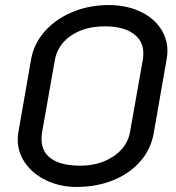

<svg xmlns="http://www.w3.org/2000/svg" viewBox="-20 -729 696 758"><path d="M50 -177Q50 -195 52 -204L103 -496Q114 -557 157 -605.5Q200 -654 266 -681.5Q332 -709 409 -709Q476 -709 529 -685.5Q582 -662 611.5 -620.5Q641 -579 641 -527Q641 -513 638 -496L587 -204Q576 -140 534 -92Q492 -44 427 -17.5Q362 9 282 9Q218 9 164.5 -16Q111 -41 80.5 -84Q50 -127 50 -177ZM493 -206 544 -494Q546 -510 546 -518Q546 -568 506 -596.5Q466 -625 394 -625Q315 -625 261.5 -589Q208 -553 197 -494L146 -206Q144 -197 144 -180Q144 -129 183 -102Q222 -75 297 -75Q373 -75 427.5 -111.5Q482 -148 493 -206Z"/></svg>

Font: K2D
Style: Italic
Weight: 400
Italic angle: -10°
Designer: Katatrad Aksorn Co.,Ltd.
Foundry: Cadson Demak Co.,Ltd.
Version: Version 1.000; ttfautohint (v1.6)